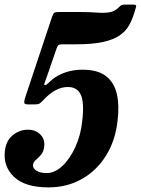

<svg xmlns="http://www.w3.org/2000/svg" viewBox="-33 -802 610 832"><path d="M-12 -146.5Q-7 -193 22.8 -216.5Q52.5 -240 87.5 -240Q121 -240 141.8 -219.2Q162.5 -198.5 158.5 -167Q156 -144 144.5 -131Q133 -118 122.2 -108.8Q111.5 -99.5 110 -88Q108.5 -72.5 125.2 -62.2Q142 -52 168.5 -52Q205 -52 238 -83.5Q271 -115 294 -166Q317 -217 323 -275Q333 -356 317.5 -390.5Q302 -425 261 -425Q234 -425 207.5 -411Q181 -397 151 -364.5Q144 -357 138 -353.2Q132 -349.5 117.5 -349.5H91Q73.5 -349.5 72.2 -356Q71 -362.5 75 -376L193 -730.5Q197.5 -743 202.5 -746.5Q207.5 -750 222 -750H311Q354.5 -750 386 -747.5Q417.5 -745 440.5 -748.5Q463.5 -752 481.5 -770Q486 -774.5 490.8 -778.2Q495.5 -782 506 -782H546.5Q560.5 -782 556.5 -771L550 -750Q541 -719 527 -693.5Q513 -668 486.5 -649.2Q460 -630.5 414.2 -620.2Q368.5 -610 295.5 -610H237Q224.5 -610 220 -606.2Q215.5 -602.5 212 -591.5L171.5 -474Q166.5 -458.5 161.8 -447Q157 -435.5 159.5 -434Q164.5 -431 172.5 -438.8Q180.5 -446.5 193.5 -457.5Q215 -475.5 249 -487.8Q283 -500 324 -500Q391 -500 426.8 -471.8Q462.5 -443.5 473.5 -394Q484.5 -344.5 476.5 -280Q467.5 -194 427 -128.5Q386.5 -63 322 -26.5Q257.5 10 177 10Q76 10 28.2 -35.2Q-19.5 -80.5 -12 -146.5Z"/></svg>

Font: Besley* Narrow
Style: Bold Italic
Weight: 700
Width: 4
Italic angle: -13°
Designer: Owen Earl
Foundry: indestructible type*
Version: Version 3.000; ttfautohint (v1.8.3)